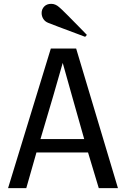

<svg xmlns="http://www.w3.org/2000/svg" viewBox="-20 -981 672 1001"><path d="M22 0ZM595 0H495L439 -186H170L117 0H22L245 -728H377ZM419 -256 357 -475 307 -653Q278 -552 257 -479L191 -256ZM288 -944Q296 -938 332.5 -901.5Q369 -865 400 -833L433 -799L424 -789L379 -806Q334 -823 285.5 -841Q237 -859 231 -862Q214 -869 205.5 -883Q197 -897 197 -913Q197 -933 210.5 -947Q224 -961 247 -961Q269 -961 288 -944Z"/></svg>

Font: Myanmar Chatu
Style: Regular
Weight: 400
Designer: Danh Hong
Foundry: Google Inc.
Version: Version 2.00 November 20, 2015